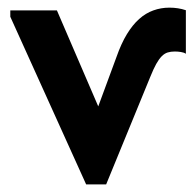

<svg xmlns="http://www.w3.org/2000/svg" viewBox="-20 -484 518 507"><path d="M207.5 3H260.3L377 -281.5Q385.5 -302.5 392.5 -315.1Q399.5 -327.7 407 -335.4Q414.5 -343 422.9 -345.5Q431.3 -348 441.5 -348Q449.5 -348 457.6 -346.7Q465.8 -345.5 470.8 -342V-457Q460.5 -460.5 449.9 -462.1Q439.3 -463.8 427.3 -463.8Q405 -463.8 384.9 -456.5Q364.7 -449.3 347.5 -433.9Q330.2 -418.5 315.1 -393.8Q300 -369 287.5 -333.3L222.8 -158L258.5 -158.8L130.3 -456.5H7.2V-439.8Z"/></svg>

Font: Tilda Sans VF
Style: Regular
Weight: 400
Designer: ParaType Ltd
Foundry: ParaType Ltd
Version: Version 1.010